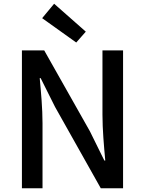

<svg xmlns="http://www.w3.org/2000/svg" viewBox="-20 -1005 774 1025"><path d="M387 -778 438 -836 269 -985 205 -908ZM97 0H207V-347C207 -427 199 -512 192 -588H197L274 -434L518 0H637V-736H527V-393C527 -313 535 -224 542 -148H537L460 -304L216 -736H97Z"/></svg>

Font: Spoqa Han Sans Neo Medium
Style: Regular
Weight: 500
Designer: [Spoqa Han Sans Neo] Dong-huui Kim  Younghwa Kang  Yujin Lee  [Noto Sans] Ryoko NISHIZUKA  (kana & ideographs); Paul D. 
Foundry: Spoqa (http://www.spoqa-han-sans.com)
Version: Version 1.000